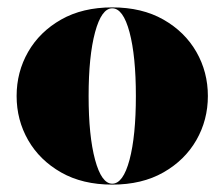

<svg xmlns="http://www.w3.org/2000/svg" viewBox="-20 -490 608 520"><path d="M25 -230Q25 -295 56.2 -349.5Q87.5 -404 145.5 -437Q203.5 -470 284 -470Q364.5 -470 422.5 -437Q480.5 -404 511.8 -349.5Q543 -295 543 -230Q543 -165 511.8 -110.5Q480.5 -56 422.5 -23Q364.5 10 284 10Q203.5 10 145.5 -23Q87.5 -56 56.2 -110.5Q25 -165 25 -230ZM220 -230Q220 -122 237.5 -57.2Q255 7.5 284 7.5Q313.5 7.5 330.8 -57.2Q348 -122 348 -230Q348 -338 330.8 -402.8Q313.5 -467.5 284 -467.5Q255 -467.5 237.5 -402.8Q220 -338 220 -230Z"/></svg>

Font: Bodoni* 72pt Fatface
Style: Regular
Weight: 900
Version: Version 2.3